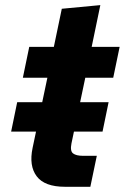

<svg xmlns="http://www.w3.org/2000/svg" viewBox="-20 -716 479 736"><path d="M22.7 -211.6 45.9 -324.3H396.3L373.1 -211.6ZM229.1 0Q151.1 0 120.8 -40.1Q90.4 -80.1 105 -149.4L161.6 -417.9H67.6L92.1 -536.3H186.4L216.9 -682.4L364.6 -696.4L331.4 -536.3H438.6L414 -417.9H306.9L253.9 -166Q248.1 -137 260.1 -127.9Q272 -118.7 298.4 -118.7H351.1L326.3 0Z"/></svg>

Font: Mona Sans
Style: Italic
Weight: 200
Italic angle: -11.6951°
Designer: Deni Anggara
Foundry: GitHub
Version: Version 2.000